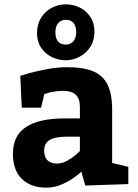

<svg xmlns="http://www.w3.org/2000/svg" viewBox="-20 -862 641 892"><path d="M195.8 9.8Q122.6 9.8 81.3 -31Q40 -71.8 40 -147Q40 -232.9 101.6 -272.5Q163.1 -312 280.8 -312H351.1V-367.2Q351.1 -440.4 273.9 -439.9Q251 -439.9 231.4 -436.5Q211.9 -433.1 200.4 -429.4Q189 -425.8 186 -424.8L170.9 -361.8H81.1L74.2 -509.8Q83 -512.7 117.4 -522.5Q151.9 -532.2 200 -541Q248 -549.8 291 -549.8Q368.2 -549.8 413.6 -530.5Q459 -511.2 480 -468Q501 -424.8 501 -352.1V-105L576.2 -86.9V-6.8L376 0L357.9 -64.9Q357.9 -63 332 -43Q306.2 -22.9 270 -6.6Q233.9 9.8 195.8 9.8ZM244.1 -102.1Q268.1 -102.1 291.5 -115Q314.9 -127.9 331.1 -141.8Q347.2 -155.8 351.1 -160.2V-227.1H293.9Q235.8 -227.1 210.4 -211.4Q185.1 -195.8 185.1 -162.1Q185.1 -132.8 200.4 -117.4Q215.8 -102.1 244.1 -102.1ZM286.1 -841.8Q320.3 -841.8 350.6 -826.9Q380.9 -812 399.9 -783.4Q418.9 -754.9 418.9 -714.8Q418.9 -674.8 399.9 -644.8Q380.9 -614.7 349.9 -598.4Q318.8 -582 286.1 -582Q252 -582 220.9 -596.9Q189.9 -611.8 170.9 -640.4Q151.9 -668.9 151.9 -709Q151.9 -749 170.9 -779.5Q189.9 -810.1 220.9 -825.9Q252 -841.8 286.1 -841.8ZM286.1 -654.8Q307.1 -654.8 320.6 -669.9Q334 -685.1 334 -712.9Q334 -740.7 321.5 -755.4Q309.1 -770 286.1 -770Q264.2 -770 250.7 -754.9Q237.3 -739.7 237.3 -711.9Q237.3 -684.1 249.8 -669.4Q262.2 -654.8 286.1 -654.8ZM0 0Z"/></svg>

Font: Kadwa
Style: Bold
Weight: 700
Designer: Sol Matas
Foundry: Sol Matas
Version: Version 1.001;PS 001.000;hotconv 1.0.70;makeotf.lib2.5.58329